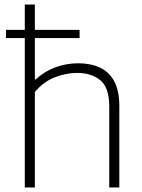

<svg xmlns="http://www.w3.org/2000/svg" viewBox="-20 -828 628 848"><path d="M89.5 0V-808H134V-477H137.5Q175.5 -512.5 223.8 -530.5Q272 -548.5 326 -548.5Q379.5 -548.5 420.2 -530Q461 -511.5 484 -470Q507 -428.5 507 -359V0H462.5V-358Q462.5 -441 423.2 -473.5Q384 -506 320 -506Q272.5 -506 222 -486.5Q171.5 -467 134 -421.5V0ZM6.5 -660V-696H331.5V-660Z"/></svg>

Font: Encode Sans Semi Expanded ExtraLight
Style: Regular
Weight: 200
Width: 6
Designer: Multiple Designers
Foundry: Impallari Type
Version: Version 3.000; ttfautohint (v1.8.3) -l 8 -r 50 -G 200 -x 14 